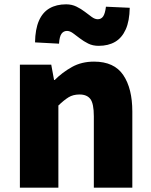

<svg xmlns="http://www.w3.org/2000/svg" viewBox="-20 -868 698 888"><path d="M72 0V-569H217L230 -498H233Q268 -533 312.5 -558Q357 -583 415 -583Q508 -583 550 -521Q592 -459 592 -352V0H414V-330Q414 -389 398 -410Q382 -431 348 -431Q318 -431 297 -418Q276 -405 250 -380V0ZM436 -656Q409 -656 388 -666.5Q367 -677 349.5 -690.5Q332 -704 317.5 -714.5Q303 -725 290 -725Q274 -725 264.5 -712Q255 -699 253 -666L142 -672Q143 -733 160 -772Q177 -811 209 -829.5Q241 -848 286 -848Q312 -848 333.5 -837.5Q355 -827 372.5 -813.5Q390 -800 404.5 -789.5Q419 -779 432 -779Q448 -779 457 -792Q466 -805 470 -837L580 -832Q579 -771 561.5 -732Q544 -693 512.5 -674.5Q481 -656 436 -656Z"/></svg>

Font: Noto Sans SC Black
Style: Regular
Weight: 900
Designer: Ryoko NISHIZUKA  (kana, bopomofo & ideographs); Paul D. Hunt (Latin, Greek & Cyrillic); Sandoll Communications , Soo-you
Foundry: Adobe
Version: Version 2.004-H2;hotconv 1.0.118;makeotfexe 2.5.65603